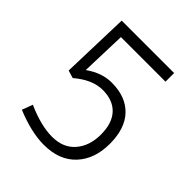

<svg xmlns="http://www.w3.org/2000/svg" viewBox="-183 -745 865 865"><g transform="rotate(45 250.0 -312.0)"><path d="M238 10Q159 10 57 -32L76 -83Q168 -42 239 -42Q310 -42 349 -87.5Q388 -133 388 -205Q388 -277 352.5 -315Q317 -353 251.5 -353Q186 -353 118 -295L81 -306L91 -634H425V-579H141L134 -362Q194 -405 257 -405Q347 -405 396.5 -353Q446 -301 446 -204Q446 -107 391.5 -48.5Q337 10 238 10Z"/></g></svg>

Font: Lekton
Style: Regular
Weight: 400
Designer: Paolo Mazzetti, Luciano Perondi, Raffaele Flato, Elena Papassissa, Emilio Macchia, Michela Povoleri, Tobias Seemiller, R
Version: Version 34.000